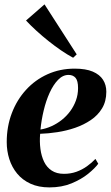

<svg xmlns="http://www.w3.org/2000/svg" viewBox="-20 -824 494 856"><path d="M418 -94Q403.5 -74 373 -49.2Q342.5 -24.5 299 -6.5Q255.5 11.5 200.5 11.5Q152 11.5 116 -5Q80 -21.5 56.5 -50Q33 -78.5 21.5 -114.8Q10 -151 10 -190.5Q10 -259.5 32.5 -319Q55 -378.5 95.8 -423.2Q136.5 -468 192 -493Q247.5 -518 313 -518Q362.5 -518 393.5 -504.8Q424.5 -491.5 439.2 -468.5Q454 -445.5 454 -415Q454 -372.5 435.2 -341.2Q416.5 -310 385 -288.8Q353.5 -267.5 315 -254.2Q276.5 -241 235.8 -234.8Q195 -228.5 159 -227.5Q156 -192.5 160.2 -160.2Q164.5 -128 176.5 -103Q188.5 -78 210.5 -63.5Q232.5 -49 265 -49Q295 -49 320.8 -58.2Q346.5 -67.5 367.8 -82.8Q389 -98 405.5 -115.5ZM285.5 -490Q260 -490 238.8 -468Q217.5 -446 201.2 -410.2Q185 -374.5 174.8 -331.5Q164.5 -288.5 160.5 -246.5Q185.5 -250.5 209.8 -261.5Q234 -272.5 255.2 -289.2Q276.5 -306 292.8 -328Q309 -350 318.5 -376Q328 -402 328 -431.5Q328 -464 316.8 -477Q305.5 -490 285.5 -490ZM306 -566.5Q280 -580.5 252.2 -599.5Q224.5 -618.5 196.5 -640.8Q168.5 -663 142.8 -686.5Q117 -710 96 -732.5L178.5 -804.5L322 -581.5Z"/></svg>

Font: Merriweather 144pt
Style: Bold Italic
Weight: 700
Italic angle: -7.8°
Version: Version 2.101